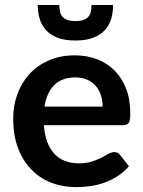

<svg xmlns="http://www.w3.org/2000/svg" viewBox="-20 -743 574 770"><path d="M391.5 -315.5Q391.5 -339.5 384.8 -360.8Q378 -382 364.5 -398Q351 -414 330.2 -423.2Q309.5 -432.5 282 -432.5Q228.5 -432.5 197.8 -402Q167 -371.5 158.5 -315.5ZM156 -241Q159 -201.5 170 -172.8Q181 -144 199 -125.2Q217 -106.5 241.8 -97.2Q266.5 -88 296.5 -88Q326.5 -88 348.2 -95Q370 -102 386.2 -110.5Q402.5 -119 414.8 -126Q427 -133 438.5 -133Q454 -133 461.5 -121.5L497 -76.5Q476.5 -52.5 451 -36.2Q425.5 -20 397.8 -10.2Q370 -0.5 341.2 3.5Q312.5 7.5 285.5 7.5Q232 7.5 186 -10.2Q140 -28 106 -62.8Q72 -97.5 52.5 -148.8Q33 -200 33 -267.5Q33 -320 50 -366.2Q67 -412.5 98.8 -446.8Q130.5 -481 176.2 -501Q222 -521 279.5 -521Q328 -521 369 -505.5Q410 -490 439.5 -460.2Q469 -430.5 485.8 -387.2Q502.5 -344 502.5 -288.5Q502.5 -260.5 496.5 -250.8Q490.5 -241 473.5 -241ZM282.5 -580.5Q239.5 -580.5 210.8 -591.8Q182 -603 164.2 -622.5Q146.5 -642 139 -668Q131.5 -694 131.5 -723H218Q218 -708 220.8 -696Q223.5 -684 230.8 -675.8Q238 -667.5 250.5 -663Q263 -658.5 282.5 -658.5Q302 -658.5 314.5 -663Q327 -667.5 334.2 -675.8Q341.5 -684 344.2 -696Q347 -708 347 -723H433.5Q433.5 -694 426 -668Q418.5 -642 400.8 -622.5Q383 -603 354 -591.8Q325 -580.5 282.5 -580.5Z"/></svg>

Font: Lato 2
Style: Bold
Weight: 700
Designer: Lukasz Dziedzic with Adam Twardoch and Botio Nikoltchev
Foundry: tyPoland Lukasz Dziedzic
Version: Version 2.015; 2015-08-06; http://www.latofonts.com/